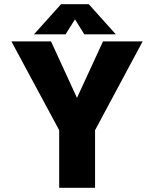

<svg xmlns="http://www.w3.org/2000/svg" viewBox="-20 -898 750 918"><path d="M533.5 -734H383L338.5 -805.5L293.5 -734H142.5L272 -878H404.5ZM263 0V-275.5L34.5 -700H224L348 -430L472.5 -700H662L434.5 -275.5V0Z"/></svg>

Font: League Mono ExtraBold
Style: Regular
Weight: 800
Width: 6
Designer: Tyler Finck
Foundry: The League of Moveable Type / Tyler Finck
Version: Version 2.210